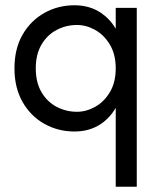

<svg xmlns="http://www.w3.org/2000/svg" viewBox="-20 -490 610 730"><path d="M420 -460H500V220H420V-80Q398 -42 364 -19Q321 10 263 10Q201 10 149 -19Q97 -48 66 -102Q35 -156 35 -230Q35 -305 66 -358.5Q97 -412 149 -441Q201 -470 263 -470Q321 -470 364 -441Q398 -418 420 -381ZM116 -230Q116 -177 137.5 -140Q159 -103 195 -84Q231 -65 273 -65Q308 -65 342 -84Q376 -103 398 -140Q420 -177 420 -230Q420 -283 398 -320Q376 -357 342 -376Q308 -395 273 -395Q231 -395 195 -376Q159 -357 137.5 -320Q116 -283 116 -230Z"/></svg>

Font: Jost
Style: Regular
Weight: 400
Version: Version 3.710